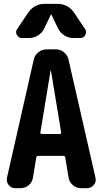

<svg xmlns="http://www.w3.org/2000/svg" viewBox="-20 -990 540 1010"><path d="M370.1 -922.9 427.7 -836.9Q437.5 -822.3 428.7 -806.2Q419.9 -790 402.3 -790H366.2Q339.8 -790 317.9 -804.2Q295.9 -818.4 285.2 -840.8L250 -914.1Q250 -915 249 -915Q248 -915 248 -914.1L212.9 -840.8Q202.1 -817.4 180.2 -803.7Q158.2 -790 131.8 -790H95.7Q78.1 -790 68.8 -806.2Q59.6 -822.3 70.3 -836.9L127.9 -922.9Q160.2 -969.7 215.8 -969.7H282.2Q337.9 -969.7 370.1 -922.9ZM294.9 -285.2Q297.9 -285.2 300.3 -287.6Q302.7 -290 301.8 -293L248 -619.1Q248 -620.1 247.1 -620.1Q246.1 -620.1 246.1 -619.1L192.4 -293Q191.4 -290 193.8 -287.6Q196.3 -285.2 199.2 -285.2ZM340.8 -674.8 482.4 -54.7Q487.3 -33.2 473.1 -16.6Q459 0 436.5 0H407.2Q381.8 0 363.3 -16.1Q344.7 -32.2 340.8 -55.7L323.2 -162.1Q321.3 -169.9 314.5 -169.9H179.7Q172.9 -169.9 170.9 -162.1L153.3 -55.7Q149.4 -31.2 130.9 -15.6Q112.3 0 86.9 0H60.5Q38.1 0 25.4 -17.1Q12.7 -34.2 16.6 -54.7L157.2 -674.8Q162.1 -699.2 181.6 -714.8Q201.2 -730.5 225.6 -730.5H272.5Q297.9 -730.5 316.9 -714.8Q335.9 -699.2 340.8 -674.8Z"/></svg>

Font: Rounded Mgen+ 2m bold
Style: Bold
Weight: 700
Designer: [Source Han Sans]
Ryoko NISHIZUKA  (kana & ideographs); Paul D. Hunt (Latin, Greek & Cyrillic); Wenlong ZHANG  (bopomofo
Version: Version 1.059.20150602